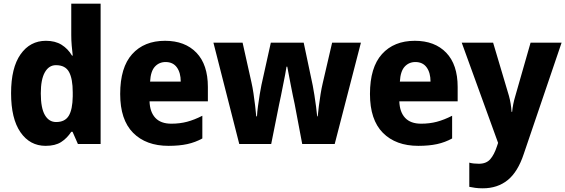

<svg xmlns="http://www.w3.org/2000/svg" viewBox="-20 -780 3063 1040"><path d="M227 10Q142 10 91 -63.5Q40 -137 40 -275Q40 -413 91.5 -486Q143 -559 229 -559Q279 -559 313.5 -537.5Q348 -516 370 -479H374Q371 -503 368.5 -532.5Q366 -562 366 -590V-760H525V0H402L373 -66H366Q343 -31 311 -10.5Q279 10 227 10ZM284 -119Q332 -119 352.5 -153Q373 -187 374 -258V-280Q374 -353 354 -390Q334 -427 283 -427Q245 -427 223 -388.5Q201 -350 201 -274Q201 -195 223 -157Q245 -119 284 -119Z M874 -559Q982 -559 1044 -494.5Q1106 -430 1106 -309V-231H790Q792 -173 821.5 -141.5Q851 -110 908 -110Q954 -110 993.5 -120.5Q1033 -131 1076 -153V-30Q1038 -9 994.5 0.5Q951 10 893 10Q771 10 701 -60.5Q631 -131 631 -271Q631 -415 696 -487Q761 -559 874 -559ZM877 -444Q842 -444 819 -419Q796 -394 793 -338H959Q959 -386 938 -415Q917 -444 877 -444Z M1576 -217Q1572 -234 1566.5 -261.5Q1561 -289 1555 -319.5Q1549 -350 1544 -377Q1539 -404 1536 -419H1532Q1530 -403 1524.5 -375.5Q1519 -348 1513 -317.5Q1507 -287 1501.5 -259.5Q1496 -232 1492 -215L1449 0H1276L1136 -549H1294L1342 -334Q1348 -308 1353 -274.5Q1358 -241 1362 -207.5Q1366 -174 1368 -150H1372Q1373 -173 1377.5 -205.5Q1382 -238 1387 -269.5Q1392 -301 1396 -319L1447 -549H1625L1674 -317Q1678 -296 1683 -265Q1688 -234 1692 -202.5Q1696 -171 1698 -150H1701Q1703 -172 1707 -204.5Q1711 -237 1716.5 -270.5Q1722 -304 1728 -329L1779 -549H1935L1793 0H1617Z M2227 -559Q2335 -559 2397 -494.5Q2459 -430 2459 -309V-231H2143Q2145 -173 2174.5 -141.5Q2204 -110 2261 -110Q2307 -110 2346.5 -120.5Q2386 -131 2429 -153V-30Q2391 -9 2347.5 0.5Q2304 10 2246 10Q2124 10 2054 -60.5Q1984 -131 1984 -271Q1984 -415 2049 -487Q2114 -559 2227 -559ZM2230 -444Q2195 -444 2172 -419Q2149 -394 2146 -338H2312Q2312 -386 2291 -415Q2270 -444 2230 -444Z M2481 -549H2651L2737 -260Q2748 -220 2751 -174H2754Q2758 -216 2771 -259L2854 -549H3022L2817 54Q2785 151 2730 195.5Q2675 240 2595 240Q2572 240 2554 237.5Q2536 235 2522 232V101Q2532 104 2545.5 105.5Q2559 107 2574 107Q2614 107 2635.5 82.5Q2657 58 2672 12L2678 -6Z"/></svg>

Font: Noto Sans Telugu SemiCondensed ExtraBold
Style: Regular
Weight: 800
Width: 4
Designer: Jelle Bosma - Monotype Design Team
Foundry: Monotype Imaging Inc.
Version: Version 2.005; ttfautohint (v1.8.4.7-5d5b)